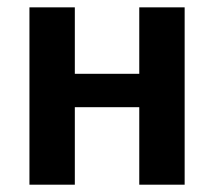

<svg xmlns="http://www.w3.org/2000/svg" viewBox="-20 -505 585 525"><path d="M484.9 -484.9V0H360.8V-211.9H184.6V0H60.5V-484.9H184.6V-303.2H360.8V-484.9Z"/></svg>

Font: Carlito
Style: Bold
Weight: 700
Designer: Lukasz Dziedzic
Foundry: tyPoland Lukasz Dziedzic
Version: Version 1.104